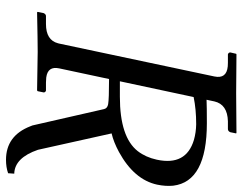

<svg xmlns="http://www.w3.org/2000/svg" viewBox="-102 -584 789 624"><g transform="rotate(90 292.0 -271.5)"><path d="M579.6 -388.2Q563.5 -313.5 473.6 -264.2Q440.9 -246.6 413.1 -240.2L466.3 -1Q492.2 74.7 543.9 76.2L542.5 96.2Q522.9 103 499 103Q420.9 103 390.1 24.4Q388.7 20 387.2 17.1L334 -215.8Q331.5 -226.6 317.9 -229Q300.8 -231.9 236.3 -231.9L201.7 -69.8Q193.8 -32.7 231.4 -27.8Q239.3 -26.9 247.6 -26.9H273.9Q280.3 -24.9 279.8 -19L275.9 0L273.4 2Q272.5 2 147.9 0Q112.8 0 19.5 2L18.1 0L22 -19Q24.9 -25.9 30.8 -26.9H57.6Q109.9 -26.9 120.1 -65.9Q120.6 -68.4 121.1 -69.8L228 -574.2Q236.3 -613.8 195.3 -617.7Q189 -618.2 183.6 -618.2H156.2Q149.9 -620.1 149.9 -626L154.3 -645L156.2 -646Q157.2 -646 282.2 -645L411.1 -646L413.1 -645L409.2 -626Q406.2 -618.7 399.4 -618.2H373.5Q318.8 -616.7 309.1 -574.2L303.7 -548.8Q326.2 -549.8 379.9 -549.8Q569.8 -549.8 583 -440.4Q585.4 -416 579.6 -388.2ZM498.5 -387.2Q519 -482.4 434.1 -507.8Q410.2 -514.6 383.3 -515.1Q334.5 -515.1 294.9 -506.8L243.7 -267.1H293.9Q425.3 -267.1 470.7 -325.2Q490.7 -351.1 498.5 -387.2Z"/></g></svg>

Font: Linux Biolinum Capitals O
Style: Italic Samll Caps
Weight: 400
Italic angle: -12°
Designer: Philipp H. Poll
Foundry: Philipp H. Poll
Version: Version 0.6.2